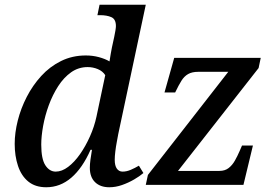

<svg xmlns="http://www.w3.org/2000/svg" viewBox="-20 -780 1156 810"><path d="M175 10Q129 10 99.5 -14Q70 -38 56 -80Q42 -122 42 -173Q42 -220 55 -271.5Q68 -323 93 -371.5Q118 -420 154 -459.5Q190 -499 237.5 -522.5Q285 -546 342 -546Q371 -546 397 -539Q423 -532 442 -521Q444 -534 447 -552Q450 -570 452 -579L462 -625Q465 -639 467 -651.5Q469 -664 469 -670Q469 -699 450 -707.5Q431 -716 402 -716H391L400 -760H595L479 -215Q477 -203 473 -182.5Q469 -162 466.5 -141Q464 -120 464 -106Q464 -81 473 -68.5Q482 -56 497 -56Q514 -56 531.5 -63.5Q549 -71 566 -81L585 -50Q570 -37 546 -23Q522 -9 495 0.5Q468 10 441 10Q403 10 381 -11.5Q359 -33 359 -72Q359 -87 361.5 -106Q364 -125 368 -148H362Q328 -71 281 -30.5Q234 10 175 10ZM215 -56Q241 -56 267.5 -76Q294 -96 317.5 -129.5Q341 -163 359.5 -204.5Q378 -246 387 -288L424 -463Q413 -480 392.5 -488.5Q372 -497 350 -497Q311 -497 280 -475Q249 -453 225.5 -416.5Q202 -380 186 -336.5Q170 -293 162 -249Q154 -205 154 -170Q154 -109 171.5 -82.5Q189 -56 215 -56ZM595 0 604 -42 943 -477H816Q790 -477 773.5 -467.5Q757 -458 745.5 -439.5Q734 -421 721 -394L719 -390H674L715 -536H1080L1071 -493L731 -59H906Q929 -59 944.5 -71Q960 -83 971 -102.5Q982 -122 991 -143L1001 -166H1047L1007 0Z"/></svg>

Font: ET Text
Style: Italic
Weight: 470
Italic angle: -12°
Designer: Monotype Design Team
Foundry: Monotype Imaging Inc.
Version: Version 2.009